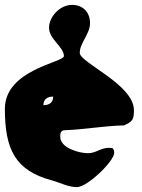

<svg xmlns="http://www.w3.org/2000/svg" viewBox="-28 -707 583 787"><path d="M190 -311C190 -286 173 -276 150 -276C150 -301 167 -311 190 -311ZM-8 -261C-8 -95 34 -7 187 33C219 42 252 60 287 60C331 60 440 -47 440 -80C440 -88 440 -92 433 -100C431 -100 419 -101 417 -101C385 -101 365 -79 333 -79C295 -79 219 -101 219 -146C219 -158 219 -169 233 -173C318 -176 396 -191 480 -193C515 -208 521 -217 521 -255C521 -361 299 -450 299 -490C299 -532 341 -567 341 -612C341 -657 312 -687 267 -687C219 -687 173 -640 173 -593C173 -546 234 -515 234 -477C234 -451 -8 -422 -8 -261Z"/></svg>

Font: Charger
Style: Overspray
Weight: 400
Designer: Jasper
Foundry: Cannot Into Space Fonts
Version: Version 0.980